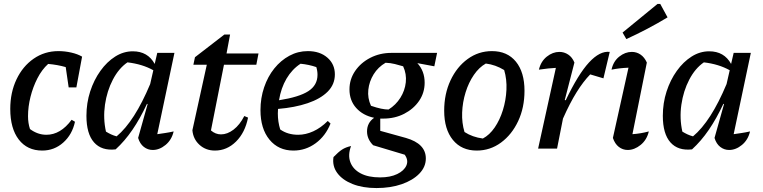

<svg xmlns="http://www.w3.org/2000/svg" viewBox="-20 -753 3867 973"><path d="M194 10Q118 10 75 -46Q32 -102 32 -201Q32 -284 63.5 -350.5Q95 -417 150.5 -455.5Q206 -494 276 -494Q309 -494 341.5 -486.5Q374 -479 396 -466L367 -310H328L313 -413Q271 -425 224 -429Q192 -400 169.5 -356Q147 -312 134.5 -262Q122 -212 122 -164Q122 -129 132 -99Q171 -70 215 -70Q287 -70 343 -146L360 -136Q346 -71 300.5 -30.5Q255 10 194 10Z M566 4Q495 12 456.5 -31.5Q418 -75 418 -166Q418 -231 437 -289.5Q456 -348 489 -394Q522 -440 564 -466.5Q606 -493 653 -493Q729 -493 764 -429L777 -485H864L777 -73Q797 -76 817.5 -79Q838 -82 860 -87Q850 -44 819 -18.5Q788 7 754 7Q729 7 709 -8.5Q689 -24 680 -54L728 -225L725 -227Q690 -152 651 -95Q612 -38 566 4ZM517 -86Q530 -78 543 -72Q556 -66 571 -62Q662 -138 741 -327L757 -397Q702 -428 626 -437Q582 -407 552 -349.5Q522 -292 512 -222.5Q502 -153 517 -86Z M1069 10Q1023 10 991 -19Q959 -48 955 -93L1028 -425H960L968 -463L1117 -578H1146L1128 -482H1290L1279 -425H1115L1049 -92Q1072 -72 1100 -72Q1132 -72 1163.5 -96Q1195 -120 1218 -165L1237 -157Q1222 -81 1176 -35.5Q1130 10 1069 10Z M1467 10Q1391 10 1345.5 -45.5Q1300 -101 1300 -195Q1300 -256 1318.5 -310.5Q1337 -365 1370 -406Q1403 -447 1446.5 -470.5Q1490 -494 1540 -494Q1601 -494 1639 -461Q1677 -428 1677 -376Q1677 -325 1640.5 -288.5Q1604 -252 1539 -230Q1474 -208 1389 -201Q1388 -190 1388 -178Q1388 -136 1400 -97Q1438 -70 1491 -70Q1529 -70 1567.5 -87.5Q1606 -105 1641 -140L1655 -127Q1630 -64 1579.5 -27Q1529 10 1467 10ZM1589 -374Q1589 -394 1583 -413Q1545 -426 1503 -430Q1460 -402 1432 -354.5Q1404 -307 1394 -245Q1496 -261 1542.5 -291Q1589 -321 1589 -374Z M1922 -152Q1914 -152 1907 -152V-90L2037 -54Q2138 -25 2138 50Q2138 93 2105 127Q2072 161 2015.5 180.5Q1959 200 1888 200Q1818 200 1766.5 179.5Q1715 159 1689 123.5Q1663 88 1670 43Q1695 17 1713.5 5Q1732 -7 1759 -13Q1742 33 1755.5 69Q1769 105 1807.5 125.5Q1846 146 1906 146Q1958 146 1993 129Q2028 112 2039.5 85.5Q2051 59 2031 31L1871 -17Q1840 -48 1840 -87Q1840 -131 1876 -156Q1819 -168 1785 -206Q1751 -244 1751 -300Q1751 -351 1779.5 -393Q1808 -435 1856.5 -460Q1905 -485 1964 -485H2195L2181 -417L2095 -433Q2132 -393 2132 -334Q2132 -283 2104 -242Q2076 -201 2028.5 -176.5Q1981 -152 1922 -152ZM1949 -198Q1986 -221 2009 -257.5Q2032 -294 2036.5 -336Q2041 -378 2023 -417Q2003 -423 1981 -428.5Q1959 -434 1934 -435Q1896 -413 1873.5 -376.5Q1851 -340 1846.5 -298Q1842 -256 1860 -217Q1889 -207 1910.5 -202.5Q1932 -198 1949 -198Z M2396 10Q2319 10 2275 -44Q2231 -98 2231 -192Q2231 -277 2263 -345.5Q2295 -414 2350 -454Q2405 -494 2473 -494Q2551 -494 2594.5 -440.5Q2638 -387 2638 -293Q2638 -208 2606 -139.5Q2574 -71 2519 -30.5Q2464 10 2396 10ZM2427 -51Q2461 -69 2487 -107Q2513 -145 2528.5 -195Q2544 -245 2546.5 -298Q2549 -351 2535 -398Q2491 -425 2442 -431Q2408 -412 2381.5 -373.5Q2355 -335 2339.5 -285Q2324 -235 2322 -182.5Q2320 -130 2334 -84Q2374 -58 2427 -51Z M2707 0 2797 -409Q2778 -408 2758 -406Q2738 -404 2711 -400Q2721 -442 2751 -466Q2781 -490 2815 -490Q2839 -490 2859.5 -476.5Q2880 -463 2891 -436L2842 -246L2847 -245Q2910 -377 2965 -436.5Q3020 -496 3070 -490L3038 -356L2971 -376Q2936 -340 2902 -285.5Q2868 -231 2833 -152L2803 0Z M3268 -87Q3258 -44 3226.5 -18.5Q3195 7 3161 7Q3136 7 3116 -8.5Q3096 -24 3086 -54L3165 -410Q3118 -408 3079 -400Q3088 -442 3118 -466Q3148 -490 3182 -490Q3206 -490 3226 -476.5Q3246 -463 3258 -436L3185 -73Q3228 -76 3268 -87ZM3154 -555 3135 -588 3312 -733H3326L3363 -665Q3262 -604 3154 -555Z M3487 4Q3416 12 3377.5 -31.5Q3339 -75 3339 -166Q3339 -231 3358 -289.5Q3377 -348 3410 -394Q3443 -440 3485 -466.5Q3527 -493 3574 -493Q3650 -493 3685 -429L3698 -485H3785L3698 -73Q3718 -76 3738.5 -79Q3759 -82 3781 -87Q3771 -44 3740 -18.5Q3709 7 3675 7Q3650 7 3630 -8.5Q3610 -24 3601 -54L3649 -225L3646 -227Q3611 -152 3572 -95Q3533 -38 3487 4ZM3438 -86Q3451 -78 3464 -72Q3477 -66 3492 -62Q3583 -138 3662 -327L3678 -397Q3623 -428 3547 -437Q3503 -407 3473 -349.5Q3443 -292 3433 -222.5Q3423 -153 3438 -86Z"/></svg>

Font: Piazzolla Medium
Style: Italic
Weight: 500
Italic angle: -11.3°
Designer: Juan Pablo del Peral
Foundry: Huerta Tipografica
Version: Version 1.330